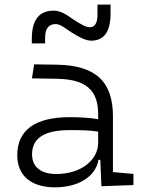

<svg xmlns="http://www.w3.org/2000/svg" viewBox="-20 -801 626 831"><path d="M418.9 4.9 557.6 0V-48.3L468.8 -56.2V-297.4C468.8 -448.7 393.6 -518.6 224.6 -521L127.9 -522.5L118.2 -461.9L228 -460C350.1 -457.5 404.8 -412.6 404.8 -307.1V-285.2C371.1 -291 328.1 -293.9 281.7 -293.9C132.3 -293.9 54.7 -237.8 54.7 -129.4C54.7 -41 114.3 9.8 218.3 9.8C319.3 9.8 394.5 -37.1 406.2 -109.4H414.1ZM404.8 -231.4V-182.6C404.8 -108.9 331.5 -47.9 223.6 -47.9C156.7 -47.9 118.7 -78.6 118.7 -133.3C118.7 -203.1 172.4 -237.8 279.8 -237.8C320.3 -237.8 366.7 -237.8 404.8 -231.4ZM117.7 -613.3H175.3V-637.7C175.3 -677.2 190.4 -696.8 221.2 -696.8C242.2 -696.8 264.6 -676.8 286.6 -662.6C321.3 -640.6 350.6 -625 374.5 -625C430.7 -625 458.5 -664.1 458.5 -742.2V-781.2H401.9V-737.3C401.9 -701.2 390.6 -683.1 368.7 -683.1C352.5 -683.1 327.6 -696.3 292.5 -720.2C265.6 -739.3 241.2 -754.9 212.4 -754.9C148.9 -754.9 117.7 -714.4 117.7 -632.8Z"/></svg>

Font: Cascadia Mono NF Light
Style: Regular
Weight: 300
Monospace: yes
Designer: Aaron Bell
Foundry: Saja Typeworks
Version: Version 2404.023